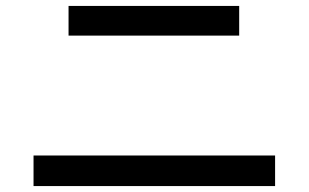

<svg xmlns="http://www.w3.org/2000/svg" viewBox="-20 -633 1040 647"><path d="M786 -513H211V-613H786ZM907 -6H93V-109H907Z"/></svg>

Font: cwTeXHei
Style: Medium
Weight: 500
Version: Version 1.17